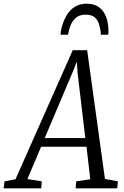

<svg xmlns="http://www.w3.org/2000/svg" viewBox="-80 -1021 672 1041"><path d="M-60 0 -55.5 -38 4 -49 314.5 -749H392.5L489 -51L559 -38L555.5 0H330L333.5 -38L409.5 -49L389 -225.5H143L68.5 -50L146.5 -38L143.5 0ZM162.5 -272.5H382.5L340.5 -627L336.5 -687L315 -632.5ZM390.5 -1001Q423.5 -1001 446 -988.5Q468.5 -976 482.2 -955Q496 -934 502 -907.8Q508 -881.5 508 -854Q508 -848 507.8 -842.8Q507.5 -837.5 506.5 -832.5H466.5Q466.5 -838 466.2 -843.2Q466 -848.5 465 -854.5Q462 -875 455 -895.2Q448 -915.5 431.5 -928.5Q415 -941.5 384 -941.5Q350.5 -941.5 331 -924.2Q311.5 -907 302 -882Q292.5 -857 288.5 -832.5H248.5Q248.5 -842 250 -851.5Q251.5 -861 254 -870.5Q263 -905.5 279.8 -935.2Q296.5 -965 323.8 -983Q351 -1001 390.5 -1001Z"/></svg>

Font: Merriweather 24pt SemiCondensed Light
Style: Italic
Weight: 300
Width: 4
Italic angle: -7.8°
Designer: Eben Sorkin
Foundry: Eben Sorkin
Version: Version 2.101